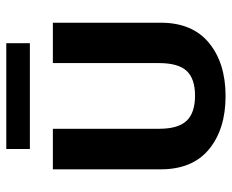

<svg xmlns="http://www.w3.org/2000/svg" viewBox="-83 -641 734 608"><g transform="rotate(-90 284.0 -337.0)"><path d="M116.2 -609.4V-684.1H451.2V-609.4ZM51.8 -195.3V-536.6H180.2V-200.2Q180.2 -140.1 205.3 -113.3Q230.5 -86.4 285.2 -86.4Q338.9 -86.4 363.5 -113Q388.2 -139.6 388.2 -200.2V-536.6H516.1V-195.3Q516.1 -94.7 452.1 -42.2Q388.2 10.3 283.7 10.3Q179.2 10.3 115.5 -42Q51.8 -94.2 51.8 -195.3Z"/></g></svg>

Font: Oxygen
Style: Bold
Weight: 700
Designer: vernon adams
Foundry: Vernon Adams
Version: Version 0.2.3 webfont; ttfautohint (v0.93.3-1d66) -l 8 -r 50